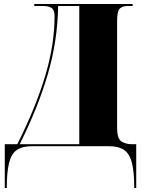

<svg xmlns="http://www.w3.org/2000/svg" viewBox="-20 -734 723 964"><path d="M4 210V-10H67Q160 -196 207 -353Q254 -510 254 -654Q254 -684 239 -694Q224 -704 196 -704H152V-714H646V-704H622Q596 -704 582 -691.5Q568 -679 568 -630V-92Q568 -39 589 -24.5Q610 -10 642 -10H664V210H654Q654 130 642.5 84Q631 38 603 19Q575 0 527 0H141Q92 0 64.5 19Q37 38 25.5 84Q14 130 14 210ZM79 -10H378V-704H272Q269 -528 220 -361Q171 -194 79 -10Z"/></svg>

Font: Noto Serif Display SemiCondensed Black
Style: Regular
Weight: 900
Width: 4
Designer: Monotype Design Team
Foundry: Monotype Imaging Inc.
Version: Version 2.009